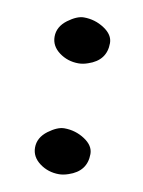

<svg xmlns="http://www.w3.org/2000/svg" viewBox="-55 -521 353 473"><g transform="rotate(10 121.0 -284.5)"><path d="M117.7 -480.5Q145.5 -480.5 168.7 -465.3Q191.9 -450.2 191.9 -429.2Q191.9 -385.7 147.5 -371.1Q135.3 -366.7 124 -366.7Q96.7 -366.7 75.7 -382.3Q54.7 -397.9 54.7 -421.4Q54.7 -446.3 78.1 -463.9Q100.6 -480.5 117.7 -480.5ZM117.7 -203.1Q145.5 -203.1 168.7 -188Q191.9 -172.9 191.9 -151.9Q191.9 -108.4 147.5 -93.8Q134.8 -89.4 124 -89.4Q96.7 -89.4 75.7 -105Q54.7 -120.6 54.7 -144Q54.7 -168.9 78.1 -186.5Q100.6 -203.1 117.7 -203.1Z"/></g></svg>

Font: Corben
Style: Regular
Weight: 400
Designer: vernon adams
Foundry: vernon adams
Version: Version 1.100